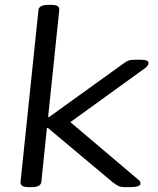

<svg xmlns="http://www.w3.org/2000/svg" viewBox="-20 -772 655 794"><path d="M101 2Q79 2 71.5 -4Q64 -10 65 -20L139 -730Q141 -752 181 -752H189Q211 -752 218.5 -746.5Q226 -741 225 -730L179 -288H183L493 -511Q502 -518 511.5 -521.5Q521 -525 542 -525H561Q595 -525 594 -511Q594 -501 581 -491L271 -267L553 -28Q559 -23 560 -19Q561 -15 561 -12Q560 2 515 2H501Q479 2 468.5 -3.5Q458 -9 444 -20L178 -243H174L151 -20Q149 2 109 2Z"/></svg>

Font: Asap Expanded Expanded Regular
Style: Italic
Weight: 400
Width: 7
Italic angle: -6°
Designer: Pablo Cosgaya
Foundry: Omnibus-Type
Version: Version 3.001; ttfautohint (v1.8.4.7-5d5b)